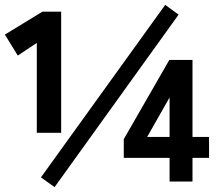

<svg xmlns="http://www.w3.org/2000/svg" viewBox="-20 -745 886 788"><path d="M131 -200V-569L53 -517L0 -603L154 -697H231V-200ZM204 23 148 -17 658 -725 713 -685ZM676 0V-97H488V-174L675 -499H770V-183H838V-97H770V0ZM584 -183H676V-345Z"/></svg>

Font: Zen Kaku Gothic Antique Black
Style: Regular
Weight: 900
Designer: Yoshimichi Ohira
Foundry: Positype
Version: Version 1.001